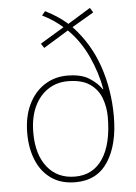

<svg xmlns="http://www.w3.org/2000/svg" viewBox="-54 -799 605 851"><g transform="rotate(-5 248.5 -373.5)"><path d="M179 -757Q209 -742 233.5 -725.5Q258 -709 277 -692L378 -754L391 -733L294 -676Q370 -595 406 -490Q442 -385 442 -267Q442 -141 393 -65.5Q344 10 248 10Q183 10 139.5 -21Q96 -52 74.5 -105Q53 -158 53 -224Q53 -298 79 -352Q105 -406 150 -435Q195 -464 251 -464Q313 -464 348.5 -441.5Q384 -419 404 -390H406Q393 -464 359.5 -537Q326 -610 272 -663L161 -595L148 -615L254 -679Q215 -714 164 -739ZM252 -439Q202 -439 163 -413Q124 -387 102 -339Q80 -291 80 -224Q80 -127 125 -71Q170 -15 248 -15Q328 -15 371.5 -80.5Q415 -146 415 -266Q415 -309 400.5 -349Q386 -389 350 -414Q314 -439 252 -439Z"/></g></svg>

Font: Noto Sans Lao UI SemCond Thin
Style: Regular
Weight: 100
Width: 4
Designer: Monotype Design Team
Foundry: Monotype Imaging Inc.
Version: Version 2.000; ttfautohint (v1.8.4.7-5d5b)